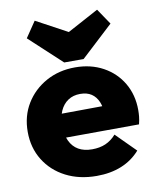

<svg xmlns="http://www.w3.org/2000/svg" viewBox="-85 -812 723 888"><g transform="rotate(-10 277.0 -367.5)"><path d="M298 11Q216 11 153 -21.5Q90 -54 54 -112Q18 -170 18 -245Q18 -319 53 -376.5Q88 -434 148.5 -467.5Q209 -501 285 -501Q359 -501 416.5 -469.5Q474 -438 506.5 -382.5Q539 -327 539 -256Q539 -241 537.5 -225.5Q536 -210 531 -190L100 -188V-300L462 -303L384 -254Q383 -295 372 -321.5Q361 -348 340 -362Q319 -376 287 -376Q254 -376 230 -360Q206 -344 193 -315Q180 -286 180 -245Q180 -203 194 -173.5Q208 -144 234 -129Q260 -114 298 -114Q334 -114 361.5 -126Q389 -138 411 -163L502 -72Q466 -31 414.5 -10Q363 11 298 11ZM432 -746 482 -672 331 -532H240L89 -672L139 -746L354 -630H217Z"/></g></svg>

Font: Outfit ExtraBold
Style: Regular
Weight: 800
Designer: Rodrigo Fuenzalida
Foundry: fragTYPE
Version: Version 1.100;gftools[0.9.27]